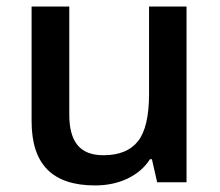

<svg xmlns="http://www.w3.org/2000/svg" viewBox="-20 -560 675 590"><path d="M462.9 0 446.8 -70.8H440.9Q417 -33.2 372.8 -11.7Q328.6 9.8 272 9.8Q173.8 9.8 125.5 -39.1Q77.1 -87.9 77.1 -187V-540H192.9V-207Q192.9 -145 218.3 -114Q243.7 -83 297.9 -83Q370.1 -83 404.1 -126.2Q438 -169.4 438 -271V-540H553.2V0Z"/></svg>

Font: f3_51262          
Style: Regular
Weight: 600
Foundry: Ascender Corporation
Version: Version 1.10